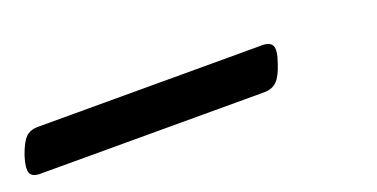

<svg xmlns="http://www.w3.org/2000/svg" viewBox="-101 -77 672 342"><g transform="rotate(-20 234.5 94.0)"><path d="M-61 134Q-76 134 -79.5 125Q-83 116 -76 94Q-68 71 -59.5 62.5Q-51 54 -36 54H389Q404 54 408 62.5Q412 71 404 94Q397 116 388 125Q379 134 364 134Z"/></g></svg>

Font: Playwrite IN
Style: Regular
Weight: 400
Designer: Veronika Burian, José Scaglione
Foundry: TypeTogether
Version: Version 1.002